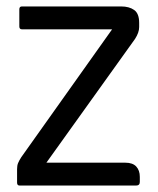

<svg xmlns="http://www.w3.org/2000/svg" viewBox="-20 -576 489 596"><path d="M124 -71H369Q392 -71 403 -59Q414 -47 414 -27V-11Q414 0 402 0H41Q33 0 33 -9V-51Q33 -62 36 -69.5Q39 -77 46 -88L328 -485H48Q40 -485 40 -494V-547Q40 -556 48 -556H356Q381 -556 396.5 -545Q412 -534 412 -505V-492Q412 -475 399 -455Z"/></svg>

Font: Zain
Style: Regular
Weight: 400
Designer: Zain,Boutros
Foundry: Mobile Telecommunications Company (Zain), 2024
Version: Version 1.51; ttfautohint (v1.8.4)